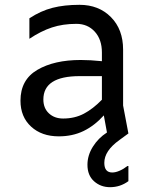

<svg xmlns="http://www.w3.org/2000/svg" viewBox="-20 -554 620 797"><path d="M509 135H513V198Q479 223 437 223Q398 223 370.5 198.5Q343 174 343 130Q343 91 365.5 55Q388 19 424 -4L411 -75Q372 -32 326.5 -10Q281 12 224 12Q153 12 109 -28.5Q65 -69 65 -136Q65 -223 135 -264Q205 -305 315 -305Q355 -305 403 -300V-336Q403 -390 373.5 -422.5Q344 -455 297 -455Q241 -455 195.5 -440Q150 -425 102 -393V-478Q149 -509 198 -521.5Q247 -534 310 -534Q390 -534 440.5 -483Q491 -432 491 -348V-116L513 0Q508 4 476 27Q444 50 428.5 73.5Q413 97 413 122Q413 162 446 162Q460 162 477 154.5Q494 147 509 135ZM403 -140V-238H311Q160 -238 160 -141Q160 -105 183 -83.5Q206 -62 242 -62Q290 -62 328 -82Q366 -102 403 -140Z"/></svg>

Font: Amiko
Style: Regular
Weight: 400
Designer: Pablo Impallari, Rodrigo Fuenzalida, Andres Torresi
Foundry: Impallari Type
Version: Version 1.001; ttfautohint (v1.3)